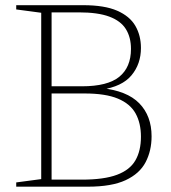

<svg xmlns="http://www.w3.org/2000/svg" viewBox="-20 -702 643 722"><path d="M159.5 -655.5 156 -682.5H293Q373 -682.5 420.5 -661.8Q468 -641 489 -604.8Q510 -568.5 510 -521.5Q510 -461.5 474.5 -418.8Q439 -376 360 -364.5L359.5 -371Q457.5 -361 503.8 -313.5Q550 -266 550 -189.5Q550 -135 527.5 -92Q505 -49 452.5 -24.5Q400 0 310 0H156.5L157.5 -26.5H287.5Q371.5 -26.5 420 -44.8Q468.5 -63 489.2 -99Q510 -135 510 -188Q510 -239 489.8 -275.5Q469.5 -312 423.2 -331.2Q377 -350.5 298.5 -350.5H157.5L159.5 -377.5H288Q384.5 -377.5 428.5 -413.2Q472.5 -449 472.5 -518Q472.5 -562 453.2 -592.8Q434 -623.5 391 -639.5Q348 -655.5 276.5 -655.5ZM41 0V-16L135 -28.5V-654L41 -666.5V-682.5H174V0Z"/></svg>

Font: Newsreader ExtraLight
Style: Regular
Weight: 250
Designer: Hugues Gentile
Foundry: Production Type
Version: Version 1.003